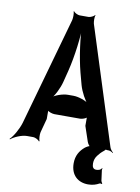

<svg xmlns="http://www.w3.org/2000/svg" viewBox="-135 -794 779 1067"><g transform="rotate(10 254.5 -261.0)"><path d="M469 118C452 118 445 107 445 86C445 69 450 54 460 41C468 30 479 18 493 7C495 6 503 -2 502 -4L499 -3C500 -1 510 0 512 0H518C526 0 538 6 543 11L544 8C538 3 528 -9 525 -19L315 -679C312 -691 311 -718 316 -726L314 -728C309 -720 289 -711 279 -711H229C219 -711 200 -720 195 -728L192 -726C197 -718 196 -691 193 -678L21 -67C10 -31 -16 15 -35 32L-33 35C-15 19 28 0 57 0H93C104 0 123 10 128 18L131 16C126 7 125 -21 128 -34L149 -112V-164L146 -162C151 -153 175 -146 186 -146H331C342 -146 365 -153 370 -162L367 -164V-112L396 -26C399 -18 408 -3 415 -2V-6C409 -7 391 3 384 9C357 32 339 61 339 104C339 170 380 206 438 206C464 206 484 199 500 190C504 188 510 189 513 191L515 187C513 185 509 178 508 174L500 114C500 111 501 107 502 105L499 103C495 114 481 118 469 118ZM204 -331 221 -398C242 -482 256 -597 256 -664H252C252 -597 267 -482 289 -398L307 -331C317 -295 343 -247 361 -230L363 -234C345 -250 302 -265 273 -265H242C213 -265 170 -250 152 -234L154 -231C171 -247 195 -295 204 -331Z"/></g></svg>

Font: Asimov
Style: EdgeExtreme
Weight: 500
Designer: Google
Version: Version 2.000980: 2014